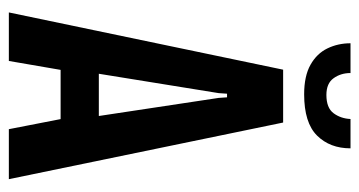

<svg xmlns="http://www.w3.org/2000/svg" viewBox="-209 -603 812 434"><g transform="rotate(90 197.0 -386.0)"><path d="M8.1 0 137.5 -620H257L385 0H272L246 -133.5L264.2 -117H125.6L140.8 -133.5L117.8 0ZM144.8 -191.5 135.2 -203.4H257.9L244 -191.5L201.3 -474.3L200 -493.2H191.8L190.5 -474.3ZM193.2 -667.5Q151.9 -667.5 126.5 -681.8Q101 -696.1 89.4 -720.1Q77.8 -744.1 77.8 -772.3H145.1Q145.1 -750.3 156.8 -734.1Q168.4 -717.8 194.6 -717.8Q224 -717.8 236 -734.1Q248 -750.3 249 -772.3H315.3Q315.3 -725.7 286.4 -696.6Q257.4 -667.5 193.2 -667.5Z"/></g></svg>

Font: Smooch Sans Thin
Style: Regular
Weight: 100
Designer: Robert E. Leuschke
Foundry: Robert E. Leuschke
Version: Version 1.010